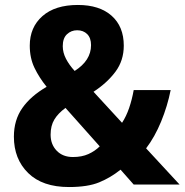

<svg xmlns="http://www.w3.org/2000/svg" viewBox="-20 -744 744 774"><path d="M294 -724Q381 -724 430 -680.5Q479 -637 479 -560Q479 -500 445.5 -455Q412 -410 357 -374L472 -249Q489 -275 500.5 -308.5Q512 -342 519 -381H668Q655 -316 629.5 -254Q604 -192 569 -146L704 0H519L466 -60Q426 -28 380 -9Q334 10 258 10Q151 10 93.5 -46.5Q36 -103 36 -193Q36 -260 70 -308.5Q104 -357 168 -394Q138 -431 119 -470.5Q100 -510 100 -560Q100 -634 151 -679Q202 -724 294 -724ZM291 -622Q267 -622 250 -606Q233 -590 233 -558Q233 -532 246 -507Q259 -482 281 -458Q347 -500 347 -562Q347 -591 331.5 -606.5Q316 -622 291 -622ZM244 -309Q214 -287 199 -262Q184 -237 184 -201Q184 -162 208.5 -136.5Q233 -111 274 -111Q310 -111 336.5 -123Q363 -135 382 -154Z"/></svg>

Font: Noto Sans Khmer UI SemiCondensed
Style: Bold
Weight: 700
Width: 4
Designer: Danh Hong and the Monotype Design Team
Foundry: Monotype Imaging Inc.
Version: Version 2.002; ttfautohint (v1.8.4.7-5d5b)